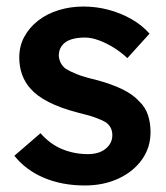

<svg xmlns="http://www.w3.org/2000/svg" viewBox="-20 -558 509 588"><path d="M24 -81 104 -150Q134 -116 171 -101Q208 -86 249 -86Q266 -86 279.5 -90Q293 -94 303 -102Q313 -110 318.5 -120.5Q324 -131 324 -144Q324 -168 306 -182Q296 -189 274.5 -197Q253 -205 219 -213Q165 -227 129 -245.5Q93 -264 73 -287Q56 -306 47.5 -330Q39 -354 39 -382Q39 -417 54.5 -445.5Q70 -474 97 -495Q124 -516 160 -527Q196 -538 235 -538Q275 -538 312.5 -528Q350 -518 382.5 -499.5Q415 -481 438 -455L370 -380Q351 -398 328.5 -412Q306 -426 283 -434.5Q260 -443 240 -443Q221 -443 206 -439.5Q191 -436 181 -429Q171 -422 165.5 -411.5Q160 -401 160 -387Q161 -375 166.5 -364.5Q172 -354 182 -347Q193 -340 215 -331Q237 -322 272 -314Q321 -301 354 -285Q387 -269 406 -248Q425 -230 433 -206Q441 -182 441 -153Q441 -106 414.5 -69Q388 -32 342.5 -11Q297 10 240 10Q170 10 114.5 -13.5Q59 -37 24 -81Z"/></svg>

Font: Our Lexend Medium
Style: Regular
Weight: 500
Designer: Bonnie Shaver-Troup, Thomas Jockin
Foundry: Lexend
Version: Version 1.007